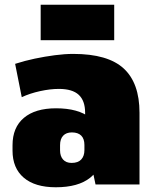

<svg xmlns="http://www.w3.org/2000/svg" viewBox="-20 -780 654 812"><path d="M340 -208V-303Q340 -354 313 -379Q286 -404 229 -404Q192 -404 149 -394.5Q106 -385 72 -369L44 -510Q84 -523 127 -532Q170 -541 212 -546.5Q254 -552 290 -552Q436 -552 503 -490.5Q570 -429 570 -303V0H384ZM216 12Q128 12 80.5 -28.5Q33 -69 33 -143V-166Q33 -241 81 -281.5Q129 -322 217 -322Q311 -322 361.5 -282Q412 -242 412 -167V-144Q412 -69 361.5 -28.5Q311 12 216 12ZM283 -91Q310 -91 323.5 -105.5Q337 -120 337 -145V-167Q337 -193 323.5 -206.5Q310 -220 284 -220Q260 -220 247 -206Q234 -192 234 -166V-144Q234 -120 246.5 -105.5Q259 -91 283 -91ZM463 -760V-610H152V-760Z"/></svg>

Font: Pathway Extreme Condensed Black
Style: Regular
Weight: 900
Width: 3
Version: Version 1.001;gftools[0.9.26]